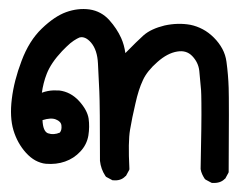

<svg xmlns="http://www.w3.org/2000/svg" viewBox="-20 -196 540 421"><path d="M443.4 204.6 430.7 197.8 429.7 196.8 428.7 195.8Q425.8 191.4 423.3 186Q420.9 180.7 419.9 174.8V174.3V173.8Q420.9 124 421.4 87.9Q421.9 51.8 421.6 30.3Q421.4 8.8 420.9 2Q418.9 -20 417 -40.5Q415 -59.1 401.4 -73.2Q388.7 -86.4 368.7 -83Q347.2 -79.6 325.2 -60.1Q302.7 -40.5 293.5 -20.5Q283.7 0 276.9 31.2Q269.5 62.5 265.1 88.9Q260.7 114.7 263.7 173.3V175.3L263.2 176.8L256.3 189.5L255.9 189.9L254.9 190.4Q250 195.8 242.9 198Q235.8 200.2 227.5 199.2H226.6L225.6 198.7L212.9 191.9L211.9 190.9L210.9 189.5Q201.2 174.8 199.2 156.7V156.2Q199.2 34.2 197.8 4.9Q196.3 -24.9 194.8 -56.6Q193.4 -86.4 179.7 -102.5Q167 -117.2 154.3 -113.8Q151.9 -112.8 148.7 -111.1Q145.5 -109.4 141.8 -106.9Q138.2 -104.5 134 -101.1Q129.9 -97.7 125.5 -93.3Q121.1 -88.9 116.2 -84Q91.8 -58.1 82.5 -34.2Q78.6 -24.4 75.9 -13.7Q73.2 -2.9 71.8 7.3Q78.1 4.9 84.5 3.7Q90.8 2.4 97.2 2.2Q103.5 2 109.9 2.4Q134.8 5.4 153.3 25.4Q171.4 45.4 174.3 64Q176.8 82 173.8 101.1Q170.4 121.1 156.2 136.2Q142.1 151.4 122.6 158.2Q103.5 165 80.6 163.1Q74.7 162.6 68.8 160.6Q63 158.7 57.6 155.8Q52.2 152.8 47.1 148.7Q42 144.5 37.1 139.2Q18.1 118.2 9.5 89.6Q1 61 5.9 21Q10.7 -19 27.3 -62.5Q43.9 -106.9 71.8 -133.5Q99.6 -160.2 125 -169.4Q150.9 -178.7 176.3 -175.3Q202.1 -171.4 219.7 -151.9Q236.3 -133.3 245.6 -112.8Q252.4 -97.7 254.9 -79.6Q280.8 -106 294.4 -118.2Q303.2 -126 314.9 -131.3Q326.7 -136.7 340.8 -140.1Q370.1 -146.5 397.5 -141.6Q411.6 -138.7 424.6 -131.8Q437.5 -125 449 -113.5Q460.4 -102.1 467.5 -88.9Q474.6 -75.7 476.6 -60.5Q480.5 -31.7 481.4 -3.4Q482.4 24.4 481.4 179.7V181.2L481 182.6L474.1 195.3L473.6 195.8L472.7 196.3Q463.4 206.1 445.8 205.1H444.8ZM111.3 94.7Q113.8 91.3 114.5 87.6Q115.2 84 114.7 79.1Q113.8 70.3 102.5 65.9Q91.8 61.5 73.2 67.4Q74.2 91.8 85 96.2Q97.7 100.6 111.3 94.7Z"/></svg>

Font: NaikaiFont
Style: SemiBold
Weight: 600
Version: Version 1.89